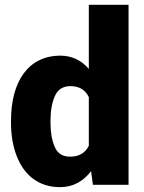

<svg xmlns="http://www.w3.org/2000/svg" viewBox="-20 -770 602 800"><path d="M25.9 -257.8C25.9 -206.5 33.7 -161.1 49.3 -120.6C80.1 -40 141.1 9.8 230.5 9.8C285.6 9.8 327.6 -15.6 359.4 -56.6L367.2 0H515.6V-750H350.1V-482.9C320.3 -517.6 280.8 -538.1 231.4 -538.1C97.2 -538.1 25.9 -429.2 25.9 -268.1ZM190.4 -268.1C190.4 -309.1 196.8 -343.3 209 -370.6C221.2 -397.5 242.7 -411.1 273.4 -411.1C310.1 -411.1 335.4 -396 350.1 -365.2V-162.6C335 -132.3 309.1 -117.2 272.5 -117.2C240.7 -117.2 219.2 -130.9 208 -158.2C196.3 -185.1 190.4 -218.3 190.4 -257.8Z"/></svg>

Font: Vazirmatn Black
Style: Regular
Weight: 900
Designer: Saber Rastikerdar
Foundry: Saber Rastikerdar
Version: Version 33.003